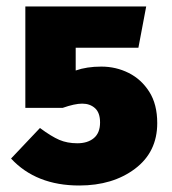

<svg xmlns="http://www.w3.org/2000/svg" viewBox="-20 -553 528 591"><path d="M224 18Q91 18 14 -65L103 -159Q138 -133 162.5 -122.5Q187 -112 218 -112Q250 -112 269 -128Q288 -144 288 -176Q288 -206 272.5 -220Q257 -234 233 -234Q210 -234 173 -221H58V-533H430L406 -406H213V-336Q247 -348 292 -348Q337 -348 376 -328.5Q415 -309 439.5 -270.5Q464 -232 464 -174Q464 -85 395.5 -33.5Q327 18 224 18Z"/></svg>

Font: Trujillo ExtraBold
Style: Regular
Weight: 800
Designer: Fira Sans original fonts by bBox Type GmbH, Carrois Corporate GbR, & Edenspiekermann AG / Changes by Cristiano Sobral
Foundry: Fira Sans original fonts by bBox Type GmbH, Carrois Corporate GbR, & Edenspiekermann AG / Changes by Cristiano Sobral
Version: Version 4.301;July 28, 2020;FontCreator 13.0.0.2655 64-bit